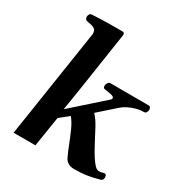

<svg xmlns="http://www.w3.org/2000/svg" viewBox="-177 -884 965 1020"><g transform="rotate(30 305.5 -374.0)"><path d="M235.4 -362.8 215.8 -241.2 404.3 -408.7Q412.1 -415 412.1 -421.4Q412.1 -431.2 392.1 -435.5Q372.1 -439.9 354 -441.9Q341.3 -443.4 341.3 -456.5Q341.3 -467.3 347.4 -476.1Q353.5 -484.9 361.3 -484.9L597.7 -484.4Q605 -484.4 608.2 -477.5Q611.3 -470.7 611.3 -464.8Q611.3 -455.6 606 -448.2Q600.6 -440.9 591.8 -441.4Q572.3 -441.9 548.6 -435.8Q524.9 -429.7 503.2 -418.9Q481.4 -408.2 467.3 -395.5L365.7 -305.2Q387.7 -283.2 408.4 -244.6Q429.2 -206.1 451.4 -163.1Q473.6 -120.1 498.5 -84.5Q506.8 -72.8 518.3 -61Q529.8 -49.3 543.5 -49.3Q551.8 -49.3 561 -52Q570.3 -54.7 574.7 -54.7Q582 -54.7 584.7 -48.8Q587.4 -43 587.4 -36.1Q587.4 -30.8 584.7 -24.2Q582 -17.6 575.2 -15.6Q532.7 -3.4 498.5 1.7Q464.4 6.8 421.4 6.8Q399.9 6.8 385.3 -2Q370.6 -10.7 362.3 -27.8Q347.2 -60.1 332.8 -97.4Q318.4 -134.8 302.5 -169.7Q286.6 -204.6 266.6 -229L210.9 -184.6L181.6 0H47.9L149.9 -665Q149.9 -686 138.4 -693.8Q127 -701.7 111.8 -703.9Q96.7 -706.1 85 -710Q76.2 -714.8 76.2 -729.5Q76.2 -737.3 80.8 -743.9Q85.4 -750.5 91.3 -751Q154.8 -754.9 204.1 -755.1Q253.4 -755.4 280.3 -755.4Q284.2 -755.4 288.6 -752.2Q293 -749 292.5 -739.3Z"/></g></svg>

Font: Gelasio SemiBold
Style: Italic
Weight: 600
Italic angle: -8.5°
Designer: Eben Sorkin
Foundry: Eben Sorkin
Version: Version 1.008